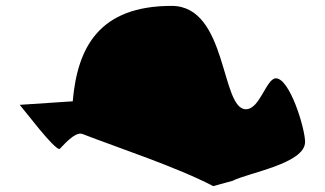

<svg xmlns="http://www.w3.org/2000/svg" viewBox="-20 -656 1103 652"><path d="M704 -24 770 -42C821 -69 1016 -100 1016 -174C1016 -220 964 -390 917 -390C884 -390 863 -285 815 -285C729 -285 753 -636 563 -636C318 -636 243 -497 227 -312L47 -300C63 -282 162 -150 182 -150C185 -150 233 -212 260 -201C384 -153 582 -88 704 -24Z"/></svg>

Font: CISF Camouflage Kit
Style: Regular
Weight: 400
Designer: Robert Jablonski, Jasper
Foundry: Cannot Into Space Fonts
Version: Version 1.27